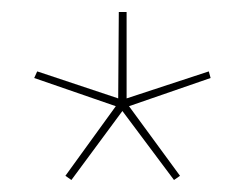

<svg xmlns="http://www.w3.org/2000/svg" viewBox="-20 -717 408 320"><path d="M89 -424 173 -540 37 -587 42 -598 177 -553 178 -697H191V-553L328 -598L331 -587L195 -540L280 -424L270 -417L184 -532L99 -417Z"/></svg>

Font: Hanken Grotesk Thin
Style: Regular
Weight: 100
Designer: Alfredo Marco Pradil
Foundry: Hanken Design Co.
Version: Version 3.014